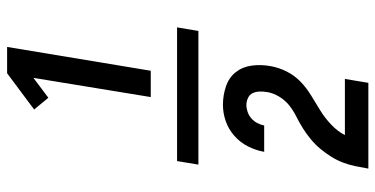

<svg xmlns="http://www.w3.org/2000/svg" viewBox="-278 -610 1056 540"><g transform="rotate(-90 250.0 -340.0)"><path d="M57 -310 67 -370H443L433 -310ZM247 -444 301 -774 245 -732 212 -772 314 -848H388L321 -444ZM46 168V167Q49 150 52.5 132.5Q56 115 62.5 97.5Q69 80 79 64Q89 48 101 33.5Q113 19 128 6.5Q143 -6 159 -16Q175 -26 192 -34.5Q209 -43 223.5 -54.5Q238 -66 248 -82.5Q258 -99 261 -116V-117Q263 -128 262.5 -138.5Q262 -149 258 -157.5Q254 -166 244.5 -170.5Q235 -175 225 -175Q215 -175 205 -171.5Q195 -168 187 -161Q179 -154 174 -144.5Q169 -135 167 -125H93Q97 -148 108 -170Q119 -192 137.5 -208.5Q156 -225 179 -233Q202 -241 225 -241Q252 -241 277 -232.5Q302 -224 317 -205Q332 -186 335.5 -160Q339 -134 334 -107Q330 -84 319 -62Q308 -40 290.5 -23Q273 -6 251.5 7Q230 20 209 33Q188 46 169.5 63.5Q151 81 140 102H298L287 168Z"/></g></svg>

Font: Iosevka Curly Medium
Style: Italic
Weight: 500
Italic angle: -9°
Monospace: yes
Designer: Belleve Invis
Foundry: Belleve Invis
Version: Version 22.1.2; ttfautohint (v1.8.4)